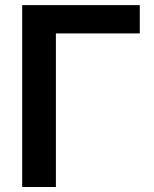

<svg xmlns="http://www.w3.org/2000/svg" viewBox="-20 -748 615 768"><path d="M539.1 -727.5V-614.3H203.6V0H68.8V-727.5Z"/></svg>

Font: V-Inter
Style: SemiBold-600
Weight: 600
Designer: Rasmus Andersson
Foundry: rsms
Version: Version 4.000;git-4146feb